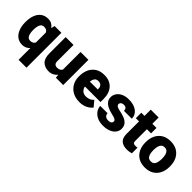

<svg xmlns="http://www.w3.org/2000/svg" viewBox="118 -1651 2845 2845"><g transform="rotate(45 1540.0 -228.5)"><path d="M25.9 -259.3V-269.5Q25.9 -350.1 49.3 -410.4Q72.8 -470.7 118.4 -504.4Q164.1 -538.1 231 -538.1Q274.4 -538.1 306.4 -520.5Q338.4 -502.9 361.3 -471.7L373 -528.3H515.6V203.1H350.1V-43.9Q328.1 -18.6 298.3 -4.4Q268.6 9.8 230 9.8Q163.6 9.8 118.2 -25.4Q72.8 -60.5 49.3 -121.6Q25.9 -182.6 25.9 -259.3ZM190.4 -269.5V-259.3Q190.4 -200.2 207.8 -158.7Q225.1 -117.2 272 -117.2Q301.8 -117.2 320.8 -128.4Q339.8 -139.6 350.1 -159.7V-369.1Q329.6 -411.1 272.9 -411.1Q227.1 -411.1 208.7 -371.1Q190.4 -331.1 190.4 -269.5Z M927.7 0 922.9 -56.6Q898.4 -25.4 863 -7.8Q827.6 9.8 782.2 9.8Q704.1 9.8 654.8 -36.1Q605.5 -82 605.5 -186.5V-528.3H770V-185.5Q770 -117.2 836.4 -117.2Q867.2 -117.2 886.7 -128.2Q906.2 -139.2 917 -158.7V-528.3H1082V0Z M1428.7 9.8Q1342.8 9.8 1281.7 -25.4Q1220.7 -60.5 1188.5 -118.9Q1156.2 -177.2 1156.2 -246.6V-265.1Q1156.2 -342.3 1184.6 -404.1Q1212.9 -465.8 1269.8 -502Q1326.7 -538.1 1411.1 -538.1Q1523.4 -538.1 1587.2 -468.3Q1650.9 -398.4 1650.9 -279.3V-212.4H1324.2Q1333 -168.5 1362.8 -142.8Q1392.6 -117.2 1439.5 -117.2Q1473.1 -117.2 1505.9 -129.9Q1538.6 -142.6 1562 -171.9L1636.7 -83Q1612.3 -48.3 1558.6 -19.3Q1504.9 9.8 1428.7 9.8ZM1409.7 -411.1Q1367.7 -411.1 1348.6 -384Q1329.6 -356.9 1324.2 -315.4H1490.2V-328.1Q1490.7 -367.2 1469.7 -389.2Q1448.7 -411.1 1409.7 -411.1Z M1994.6 -148.4Q1994.6 -168.5 1973.4 -181.4Q1952.1 -194.3 1891.1 -208Q1839.4 -219.2 1797.1 -239.7Q1754.9 -260.3 1730 -292.5Q1705.1 -324.7 1705.1 -371.1Q1705.1 -416 1730.7 -453.9Q1756.3 -491.7 1804.9 -514.9Q1853.5 -538.1 1922.9 -538.1Q2029.3 -538.1 2091.6 -490.2Q2153.8 -442.4 2153.8 -366.2H1989.3Q1989.3 -396.5 1973.9 -413.1Q1958.5 -429.7 1922.4 -429.7Q1897 -429.7 1878.9 -416Q1860.8 -402.3 1860.8 -379.4Q1860.8 -358.4 1881.8 -344.5Q1902.8 -330.6 1949.2 -321.8Q2002.4 -312 2048.8 -293.9Q2095.2 -275.9 2124.3 -242.7Q2153.3 -209.5 2153.3 -153.3Q2153.3 -106.9 2125 -69.8Q2096.7 -32.7 2044.9 -11.5Q1993.2 9.8 1922.4 9.8Q1846.7 9.8 1794.4 -17.3Q1742.2 -44.4 1715.6 -85.7Q1689 -127 1689 -169.4H1842.3Q1843.8 -132.8 1866.9 -116Q1890.1 -99.1 1926.8 -99.1Q1960 -99.1 1977.3 -112.8Q1994.6 -126.5 1994.6 -148.4Z M2508.8 -528.3V-414.1H2421.9V-172.4Q2421.9 -141.1 2433.6 -130.1Q2445.3 -119.1 2475.6 -119.1Q2489.7 -119.1 2499 -119.9Q2508.3 -120.6 2516.6 -122.1V-4.4Q2473.1 9.8 2423.8 9.8Q2344.2 9.8 2300.8 -28.1Q2257.3 -65.9 2257.3 -151.9V-414.1H2190.4V-528.3H2257.3V-659.7H2421.9V-528.3Z M2543.9 -258.8V-269Q2543.9 -346.2 2573.2 -407Q2602.5 -467.8 2659.2 -502.9Q2715.8 -538.1 2798.3 -538.1Q2881.3 -538.1 2938.2 -502.9Q2995.1 -467.8 3024.4 -407Q3053.7 -346.2 3053.7 -269V-258.8Q3053.7 -181.6 3024.4 -120.8Q2995.1 -60.1 2938.5 -25.1Q2881.8 9.8 2799.3 9.8Q2716.3 9.8 2659.4 -25.1Q2602.5 -60.1 2573.2 -120.8Q2543.9 -181.6 2543.9 -258.8ZM2708.5 -269V-258.8Q2708.5 -219.2 2716.6 -187Q2724.6 -154.8 2744.1 -136Q2763.7 -117.2 2799.3 -117.2Q2851.6 -117.2 2870.4 -158.2Q2889.2 -199.2 2889.2 -258.8V-269Q2889.2 -307.6 2881.1 -339.8Q2873 -372.1 2853.5 -391.6Q2834 -411.1 2798.3 -411.1Q2763.7 -411.1 2744.1 -391.6Q2724.6 -372.1 2716.6 -339.8Q2708.5 -307.6 2708.5 -269Z"/></g></svg>

Font: Vazirmatn RD UI FD Black
Style: Regular
Weight: 900
Designer: Saber Rastikerdar
Foundry: Saber Rastikerdar
Version: Version 33.003